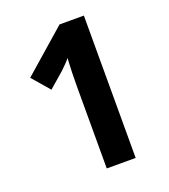

<svg xmlns="http://www.w3.org/2000/svg" viewBox="-132 -809 797 905"><g transform="rotate(-20 267.0 -357.0)"><path d="M393 0H248V-414Q248 -443 249 -481.5Q250 -520 252 -552Q246 -544 232.5 -530Q219 -516 205 -503L130 -438L55 -525L271 -714H393Z"/></g></svg>

Font: Noto Sans SemiCondensed
Style: Bold
Weight: 700
Width: 4
Designer: Monotype Design Team
Foundry: Monotype Imaging Inc.
Version: Version 2.013; ttfautohint (v1.8.4.7-5d5b)